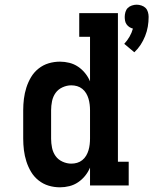

<svg xmlns="http://www.w3.org/2000/svg" viewBox="-20 -791 654 819"><path d="M553 -568 510 -604Q523 -618 532.5 -634.5Q542 -651 547 -669Q539 -671 532 -675.5Q525 -680 520 -687Q515 -694 513.5 -702.5Q512 -711 512 -719Q512 -729 515 -739.5Q518 -750 525 -757Q532 -764 542.5 -767.5Q553 -771 563 -771Q573 -771 583.5 -767.5Q594 -764 601 -757Q608 -750 611 -739.5Q614 -729 614 -719Q614 -698 610.5 -677.5Q607 -657 599 -637Q591 -617 579.5 -599.5Q568 -582 553 -568ZM236 8Q211 8 187.5 1Q164 -6 144.5 -21.5Q125 -37 112.5 -58Q100 -79 92.5 -102.5Q85 -126 82 -150.5Q79 -175 79 -200V-321Q79 -345 82 -369.5Q85 -394 92.5 -417.5Q100 -441 112.5 -462Q125 -483 144.5 -498.5Q164 -514 187.5 -521Q211 -528 236 -528Q256 -528 276 -523Q296 -518 313 -506.5Q330 -495 343 -479Q356 -463 364 -444V-634H318V-735H483V-101H529V0H364V-76Q356 -57 343 -41Q330 -25 313 -13.5Q296 -2 276 3Q256 8 236 8ZM284 -93Q297 -93 309 -96.5Q321 -100 331 -108Q341 -116 347.5 -127Q354 -138 357.5 -150Q361 -162 362.5 -174.5Q364 -187 364 -200V-321Q364 -333 362.5 -345.5Q361 -358 357.5 -370Q354 -382 347.5 -393Q341 -404 331 -412Q321 -420 309 -423.5Q297 -427 284 -427Q265 -427 246.5 -418.5Q228 -410 217 -394.5Q206 -379 202 -359.5Q198 -340 198 -321V-199Q198 -180 202 -160.5Q206 -141 217 -125.5Q228 -110 246.5 -101.5Q265 -93 284 -93Z"/></svg>

Font: Iosevka Etoile
Style: Bold
Weight: 700
Designer: Belleve Invis
Foundry: Belleve Invis
Version: Version 28.1.0; ttfautohint (v1.8.4)